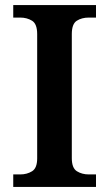

<svg xmlns="http://www.w3.org/2000/svg" viewBox="-20 -734 428 754"><path d="M32 0V-49H59Q86 -49 106 -61.5Q126 -74 126 -112V-600Q126 -640 106 -652.5Q86 -665 59 -665H32V-714H357V-665H329Q301 -665 281.5 -652.5Q262 -640 262 -600V-113Q262 -74 282 -61.5Q302 -49 329 -49H357V0Z"/></svg>

Font: Noto Serif Telugu SemiBold
Style: Regular
Weight: 600
Designer: Jelle Bosma - Monotype Design Team
Foundry: Monotype Imaging Inc.
Version: Version 2.005; ttfautohint (v1.8.4.7-5d5b)